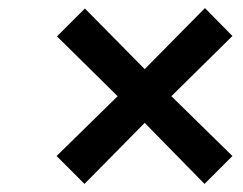

<svg xmlns="http://www.w3.org/2000/svg" viewBox="-20 -488 600 475"><path d="M190 -467 338 -317 487 -468 555 -399 404 -250 555 -102 486 -33 338 -184 189 -33 120 -102 271 -250 121 -398Z"/></svg>

Font: Titillium Web SemiBold
Style: Italic
Weight: 600
Italic angle: -13°
Version: Version 1.002;PS 57.000;hotconv 1.0.70;makeotf.lib2.5.55311